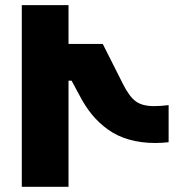

<svg xmlns="http://www.w3.org/2000/svg" viewBox="-20 -720 707 740"><path d="M64 0V-700.2H244.1V-550.8H376L454.1 -396Q478.5 -347.2 503.7 -329.1Q528.8 -311 573.2 -311Q600.6 -311 629.9 -314.9V-171.9Q603 -168.9 578.1 -168.9Q523.4 -168.9 477.5 -182.1Q431.6 -195.3 396.5 -220.5Q361.3 -245.6 334.7 -278.1Q308.1 -310.5 286.1 -353L255.9 -409.2H244.1V0Z"/></svg>

Font: LT Superior Black
Style: Regular
Weight: 900
Designer: Daniel Lyons
Foundry: LyonsType
Version: Version 2.005